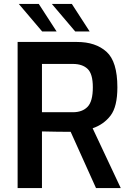

<svg xmlns="http://www.w3.org/2000/svg" viewBox="-20 -950 660 970"><path d="M69 -738H369Q463 -738 518 -688.5Q573 -639 573 -509Q573 -411 538.5 -366Q504 -321 448 -302L590 0H465L337 -284Q276 -284 192 -286V0H69ZM348 -383Q396 -383 422.5 -410.5Q449 -438 449 -509Q449 -577 422.5 -602Q396 -627 348 -627H192V-383ZM75 -930H176L266 -791H193ZM242 -930H343L433 -791H360Z"/></svg>

Font: Exo SemiBold
Style: Regular
Weight: 600
Designer: Natanael Gama
Foundry: Natanael Gama
Version: Version 1.500